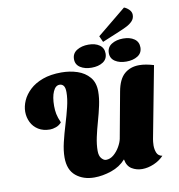

<svg xmlns="http://www.w3.org/2000/svg" viewBox="-111 -1182 1213 1303"><g transform="rotate(-10 495.5 -530.5)"><path d="M434 20Q358 20 307.5 -21.5Q257 -63 257 -148Q257 -196 270.5 -252.5Q284 -309 302 -368Q320 -427 333.5 -482.5Q347 -538 347 -583Q347 -615 336.5 -628Q326 -641 309 -641Q281 -641 264.5 -603.5Q248 -566 248 -505Q248 -476 253 -450Q258 -424 274 -388Q258 -369 235 -361Q212 -353 194 -353Q147 -353 114 -373.5Q81 -394 64.5 -428Q48 -462 48 -500Q48 -538 65 -576.5Q82 -615 117 -648Q152 -681 206.5 -701Q261 -721 335 -721Q394 -721 445 -704Q496 -687 528 -649.5Q560 -612 560 -551Q560 -506 549 -455Q538 -404 523 -351.5Q508 -299 497 -248.5Q486 -198 486 -154Q486 -119 501.5 -101.5Q517 -84 532 -84Q561 -84 585.5 -105Q610 -126 626.5 -155Q643 -184 648 -208L706 -524Q721 -607 762 -642.5Q803 -678 864 -678Q887 -678 912 -673.5Q937 -669 964 -661L870 -167Q869 -160 867.5 -148.5Q866 -137 866 -124Q866 -96 875.5 -73Q885 -50 913 -45Q885 -15 844 2.5Q803 20 763 20Q724 20 692 0.5Q660 -19 652 -66Q612 -21 551.5 -0.5Q491 20 434 20ZM651 -876 632 -918 831 -1081Q850 -1074 865.5 -1058Q881 -1042 881 -1022Q881 -997 864.5 -979.5Q848 -962 823 -949.5Q798 -937 771 -926ZM545 -717Q498 -717 467 -737Q436 -757 436 -794Q436 -834 469 -854.5Q502 -875 549 -875Q596 -875 625 -854.5Q654 -834 654 -796Q654 -757 623 -737Q592 -717 545 -717ZM784 -717Q737 -717 706.5 -737Q676 -757 676 -794Q676 -834 708.5 -854.5Q741 -875 788 -875Q835 -875 864.5 -854.5Q894 -834 894 -796Q894 -757 862.5 -737Q831 -717 784 -717Z"/></g></svg>

Font: Sansita Swashed Light Black
Style: Regular
Weight: 900
Version: Version 1.003